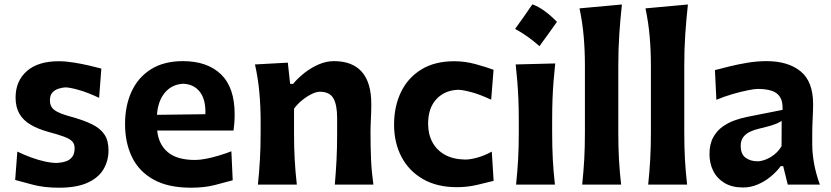

<svg xmlns="http://www.w3.org/2000/svg" viewBox="-20 -847 3815 881"><path d="M251.2 14.3Q331.1 14.3 381 -8.2Q430.9 -30.6 454.4 -69.5Q477.9 -108.5 477.9 -157.5Q477.9 -201.8 459.2 -229.8Q440.6 -257.8 402.2 -276.7Q363.9 -295.7 304.3 -311.9Q250.2 -326.4 229.6 -342.2Q209 -358.1 209 -385.8Q209 -410 220.6 -422.5Q232.2 -434.9 248.5 -440Q264.9 -445.1 279.2 -446.1Q299.6 -446.1 341.8 -434.1Q384.1 -422.1 434.8 -398L445 -532.3Q422.9 -538.3 389.3 -546.2Q355.6 -554 318.6 -560Q281.5 -566 248.9 -566Q154.7 -566 103.1 -520.7Q51.5 -475.3 51.5 -399.2Q51.5 -355.7 68.9 -325.4Q86.3 -295 120.1 -275.1Q153.8 -255.1 202.3 -241.7Q247.6 -229.6 273.8 -219.9Q299.9 -210.2 311.1 -198.4Q322.4 -186.6 322.4 -167.3Q322.4 -141.6 311.3 -127Q300.2 -112.5 281.8 -106.5Q263.4 -100.5 241.5 -99.3Q216.2 -99.3 185.3 -106.1Q154.4 -113 122 -124.8Q89.7 -136.7 59.5 -151.5L49.6 -21.2Q83.4 -11.5 134.1 1.4Q184.8 14.3 251.2 14.3Z M856.9 14.3Q918.2 14.3 965.8 2Q1013.4 -10.3 1047.8 -19.8L1041.7 -152.8Q1013.8 -142 983 -132.8Q952.1 -123.6 924 -118.3Q896 -113 875.6 -113Q792.3 -113 750.1 -148.6Q707.8 -184.2 701.2 -247.9H1051.5Q1053.9 -265.1 1055.3 -282.8Q1056.7 -300.5 1056.7 -323Q1056.7 -445.6 993.9 -506.1Q931.1 -566.5 819.2 -566.5Q732.5 -566.5 673.2 -529.5Q613.9 -492.4 583.9 -427.3Q553.8 -362.2 553.8 -277.7Q553.8 -192.5 585.5 -126.6Q617.2 -60.7 684.2 -23.2Q751.2 14.3 856.9 14.3ZM922.4 -323 700.2 -320.1Q704.9 -384.7 737.1 -422.5Q769.4 -460.3 821 -462.7Q870.3 -460.6 897.5 -424.9Q924.8 -389.2 922.4 -323Z M1163.4 0H1342Q1335.3 -59.3 1332.3 -114Q1329.2 -168.8 1329.2 -231.3V-348.3Q1344.8 -369.6 1366.2 -387Q1387.6 -404.5 1409.4 -415.2Q1431.2 -426 1447.6 -426Q1492.5 -426 1509.7 -396Q1526.9 -366.1 1526.9 -305.5V-231.3Q1526.9 -168.8 1524.2 -114Q1521.4 -59.3 1516.3 0H1693.3Q1685 -59.3 1682.6 -115.1Q1680.1 -170.9 1680.1 -239.5Q1680.1 -267.4 1681.9 -300.9Q1683.7 -334.3 1683.7 -370.2Q1683.7 -467.7 1640.5 -517.1Q1597.3 -566.5 1512 -566.5Q1477.5 -566.5 1442.7 -551.6Q1408 -536.6 1377.5 -512.8Q1347.1 -488.9 1324.8 -462.1H1311.3L1300.7 -559.5L1150 -551.3Q1164.6 -485.6 1170.2 -421.3Q1175.9 -357 1175.9 -294.5V-239.5Q1175.9 -170.9 1172.7 -115.1Q1169.6 -59.3 1163.4 0Z M2076.4 11.9Q2123.5 11.9 2168.3 1.6Q2213.1 -8.7 2245 -17.1L2236.6 -151.4Q2204.6 -133.5 2171.8 -124.2Q2139 -114.9 2114.1 -114.9Q2059.6 -115.8 2021.8 -136.7Q1984.1 -157.6 1964.2 -194.3Q1944.4 -231.1 1944.4 -279.5Q1944.4 -351 1982.3 -391.9Q2020.3 -432.8 2082 -435Q2101.8 -435 2141.5 -424.5Q2181.2 -414.1 2233.8 -389.5L2244.7 -526.8Q2210.8 -539.4 2162.4 -552.7Q2113.9 -566 2064.7 -566Q1974.5 -566 1913 -528Q1851.4 -490 1819.8 -424.3Q1788.2 -358.5 1788.2 -275Q1788.2 -192.5 1822 -127.6Q1855.9 -62.7 1920.5 -25.4Q1985.1 11.9 2076.4 11.9Z M2422.9 -827.2Q2403.6 -799 2384 -771Q2364.5 -743 2343.6 -714.5Q2375.1 -697.2 2402.9 -677.2Q2430.6 -657.3 2455.3 -635.2Q2476.3 -663.7 2496.3 -691.6Q2516.2 -719.4 2535.6 -746.8Q2509.2 -773.9 2481 -795Q2452.9 -816 2422.9 -827.2ZM2348 0H2526.3Q2519.6 -59.3 2516.6 -115.1Q2513.6 -170.9 2513.6 -239.5V-294.5Q2513.6 -349.5 2515.3 -393.5Q2517 -437.4 2520.2 -476.6Q2523.3 -515.7 2527.7 -555.9L2346.3 -551.3Q2350.6 -511.8 2353.7 -473.3Q2356.8 -434.8 2358.7 -391.6Q2360.5 -348.5 2360.5 -294.5V-239.5Q2360.5 -170.9 2357.4 -115.1Q2354.2 -59.3 2348 0Z M2651.4 0H2830Q2823.3 -59.3 2820.2 -115.1Q2817.1 -170.9 2817.1 -239.5V-546.2Q2817.1 -621.8 2821.8 -691.3Q2826.5 -760.8 2833.7 -826.4L2639.1 -808.6Q2652.8 -743.6 2658.4 -678.8Q2663.9 -614.1 2663.9 -546.2V-239.5Q2663.9 -170.9 2660.8 -115.1Q2657.6 -59.3 2651.4 0Z M2954.2 0H3132.8Q3126.1 -59.3 3122.9 -115.1Q3119.8 -170.9 3119.8 -239.5V-546.2Q3119.8 -621.8 3124.5 -691.3Q3129.2 -760.8 3136.5 -826.4L2941.8 -808.6Q2955.6 -743.6 2961.1 -678.8Q2966.7 -614.1 2966.7 -546.2V-239.5Q2966.7 -170.9 2963.5 -115.1Q2960.4 -59.3 2954.2 0Z M3455.4 -106.9Q3423.6 -106.9 3401.1 -123.3Q3378.7 -139.7 3378.7 -178Q3378.7 -203 3391 -218.6Q3403.2 -234.2 3423.1 -243.2Q3442.9 -252.2 3465.4 -257.2Q3499.8 -265.3 3519.1 -271.3Q3538.4 -277.3 3549 -282.3Q3559.5 -287.4 3566.7 -292.1L3566.2 -176.4Q3552.9 -153.7 3533.2 -138.1Q3513.6 -122.6 3492.9 -114.8Q3472.2 -106.9 3455.4 -106.9ZM3390.1 13.3Q3423.6 13.3 3456 -0.2Q3488.4 -13.7 3515.8 -36.2Q3543.3 -58.7 3562.3 -84.7H3573.7L3594.6 0H3741.9Q3723.4 -51.7 3715.2 -97.7Q3707 -143.8 3707 -184.7V-234Q3707 -265.7 3709 -304.1Q3711 -342.6 3711 -369Q3711 -473.4 3653.3 -519.9Q3595.7 -566.5 3497.5 -566.5Q3454.6 -566.5 3410 -559.2Q3365.5 -551.8 3326.5 -542.1Q3287.5 -532.4 3260.5 -525.3L3267.1 -389Q3303.3 -404.4 3342.1 -415.5Q3380.8 -426.7 3411.9 -432.8Q3443 -439 3456.8 -439Q3493.1 -439 3519.2 -431Q3545.3 -423.1 3558.9 -402.3Q3572.5 -381.5 3570.9 -342.9L3407.2 -310.4Q3382.7 -305.6 3353 -295.4Q3323.4 -285.3 3296.7 -266.6Q3270 -247.9 3252.7 -217Q3235.5 -186.2 3235.5 -139.8Q3235.5 -97.4 3252.8 -62.6Q3270.2 -27.8 3304.6 -7.3Q3338.9 13.3 3390.1 13.3Z"/></svg>

Font: Pinar-VF-FD
Style: Regular
Weight: 300
Designer: Amin Abedi
Version: Version 3.0